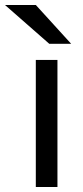

<svg xmlns="http://www.w3.org/2000/svg" viewBox="-60 -752 334 772"><path d="M138 -576 -40 -732H84L226 -576ZM84 0V-511H171V0Z"/></svg>

Font: Overpass
Style: Regular
Weight: 400
Designer: Delve Withrington, Thomas Jockin
Foundry: Delve Fonts
Version: Version 3.000;DELV;Overpass